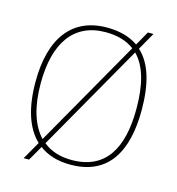

<svg xmlns="http://www.w3.org/2000/svg" viewBox="-116 -855 917 994"><g transform="rotate(15 343.0 -357.5)"><path d="M156 -56 101 40H130L176 -40C219 -7 275 10 343 10C545 10 627 -135 627 -358C627 -497 598 -601 531 -662L584 -755H554L511 -679C468 -709 413 -725 344 -725C157 -725 58 -592 58 -359C58 -221 90 -118 156 -56ZM497 -655 170 -81C114 -140 86 -234 86 -358C86 -573 172 -700 344 -700C408 -700 459 -684 497 -655ZM343 -15C280 -15 229 -32 190 -64L517 -638C575 -580 599 -484 599 -358C599 -145 524 -15 343 -15Z"/></g></svg>

Font: Noto Serif Sinhala Thin
Style: Regular
Weight: 100
Designer: Jelle Bosma - Monotype Design Team
Foundry: Monotype Imaging Inc.
Version: Version 2.007